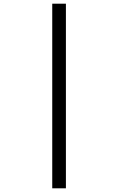

<svg xmlns="http://www.w3.org/2000/svg" viewBox="-20 -770 640 1040"><path d="M263 250V-750H337V250Z"/></svg>

Font: Source Code Pro
Style: Regular
Weight: 400
Monospace: yes
Designer: Paul D. Hunt, Teo Tuominen
Foundry: Adobe Systems Incorporated
Version: Version 1.018;hotconv 1.0.116;makeotfexe 2.5.65601